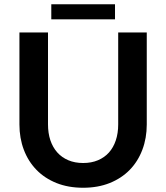

<svg xmlns="http://www.w3.org/2000/svg" viewBox="-20 -876 782 904"><path d="M371.5 -108.5Q410.5 -108.5 441.2 -121.5Q472 -134.5 493 -158Q514 -181.5 525.2 -215Q536.5 -248.5 536.5 -290V-723H671V-290Q671 -225.5 650.2 -170.8Q629.5 -116 590.8 -76.2Q552 -36.5 496.5 -14.2Q441 8 371.5 8Q301.5 8 246 -14.2Q190.5 -36.5 151.8 -76.2Q113 -116 92.2 -170.8Q71.5 -225.5 71.5 -290V-723H206V-290.5Q206 -249 217.2 -215.5Q228.5 -182 249.8 -158.2Q271 -134.5 301.8 -121.5Q332.5 -108.5 371.5 -108.5ZM221.5 -856H521.5V-785H221.5Z"/></svg>

Font: LatoLatin
Style: Bold
Weight: 700
Designer: Lukasz Dziedzic with Adam Twardoch and Botio Nikoltchev
Foundry: tyPoland Lukasz Dziedzic
Version: Version 2.015; 2015-08-06; http://www.latofonts.com/